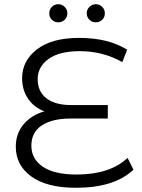

<svg xmlns="http://www.w3.org/2000/svg" viewBox="-20 -886 674 912"><path d="M214 -823Q214 -841 226.5 -853.5Q239 -866 257 -866Q274 -866 287 -853.5Q300 -841 300 -823Q300 -805 287.5 -792.5Q275 -780 257 -780Q239 -780 226.5 -792Q214 -804 214 -823ZM435 -866Q453 -866 465.5 -853.5Q478 -841 478 -823Q478 -804 465.5 -792Q453 -780 435 -780Q417 -780 404.5 -792.5Q392 -805 392 -823Q392 -841 405 -853.5Q418 -866 435 -866ZM586 -136 614 -80Q523 6 341 6Q203 6 129 -47.5Q55 -101 55 -189Q55 -252 92.5 -296Q130 -340 191 -357Q141 -376 113 -417.5Q85 -459 85 -515Q85 -597 155.5 -651.5Q226 -706 356 -706Q494 -706 584 -650L561 -591Q469 -643 359 -643Q262 -643 210.5 -606Q159 -569 159 -510Q159 -451 200.5 -419Q242 -387 318 -387H492V-323H315Q229 -323 179 -290.5Q129 -258 129 -194Q129 -131 183.5 -94Q238 -57 344 -57Q502 -57 586 -136Z"/></svg>

Font: Montserrat Alternates
Style: Regular
Weight: 400
Designer: Julieta Ulanovsky
Foundry: Julieta Ulanovsky
Version: Version 7.200;PS 007.200;hotconv 1.0.88;makeotf.lib2.5.64775